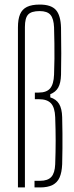

<svg xmlns="http://www.w3.org/2000/svg" viewBox="-20 -820 323 840"><path d="M58.5 0V-700Q58.5 -736 67.8 -757.8Q77 -779.5 98 -789.8Q119 -800 154 -800Q203.5 -800 224.5 -776.5Q245.5 -753 247 -698.5Q248 -633.5 248 -585.8Q248 -538 247 -493Q246 -457 234.8 -437Q223.5 -417 200 -408V-394Q226 -386 238.5 -365.5Q251 -345 252 -307.5Q253 -270.5 253.2 -237.2Q253.5 -204 253.2 -171Q253 -138 252 -101.5Q250.5 -65.5 240.5 -43.2Q230.5 -21 209.5 -10.5Q188.5 0 155.5 0H131V-29H155.5Q189 -29 204.5 -46Q220 -63 221.5 -101.5Q223.5 -156.5 223.5 -204.2Q223.5 -252 221.5 -307Q220 -349.5 203.2 -367.8Q186.5 -386 150 -386H132.5V-415H149.5Q184 -415 199.5 -433.5Q215 -452 216.5 -493.5Q218 -530.5 218.2 -563.8Q218.5 -597 218 -630Q217.5 -663 216.5 -700Q215 -738 201 -754.8Q187 -771.5 153.5 -771.5Q117 -771.5 103 -756.2Q89 -741 89 -702V0Z"/></svg>

Font: Big Shoulders Display Thin ExtraLight
Style: Regular
Weight: 250
Version: Version 2.002